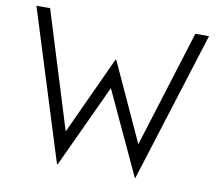

<svg xmlns="http://www.w3.org/2000/svg" viewBox="-81 -803 1072 940"><g transform="rotate(10 455.0 -332.5)"><path d="M26 -706H94L274 -125L453 -513H457L635 -125L816 -706H884L649 41H647L455 -372L263 41H260Z"/></g></svg>

Font: Lineal Light
Style: Regular
Weight: 300
Designer: Created by Frank Adebiaye with contributions from Anton Moglia & Ariel Martín Pérez
Created by Frank ADEBIAYE with FontF
Foundry: Velvetyne Type Foundry
Version: Version 2.000